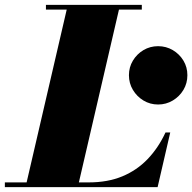

<svg xmlns="http://www.w3.org/2000/svg" viewBox="-70 -770 791 790"><path d="M35 0 209 -750H424L250 0ZM-50 0V-19.5H295Q373.5 -19.5 433.5 -44.5Q493.5 -69.5 537.5 -115.5Q581.5 -161.5 611 -225H630.5L578.5 0ZM119 -730.5V-750H513.5V-730.5ZM580.5 -340Q547.5 -340 520.2 -356.5Q493 -373 476.8 -400.2Q460.5 -427.5 460.5 -460.5Q460.5 -493.5 476.8 -520.5Q493 -547.5 520.2 -563.8Q547.5 -580 580.5 -580Q613.5 -580 641 -563.8Q668.5 -547.5 684.8 -520.5Q701 -493.5 701 -460.5Q701 -427.5 684.8 -400.2Q668.5 -373 641 -356.5Q613.5 -340 580.5 -340Z"/></svg>

Font: Bodoni Moda 11pt Black
Style: Italic
Weight: 900
Italic angle: -13°
Designer: Owen Earl
Foundry: indestructible type
Version: Version 2.004